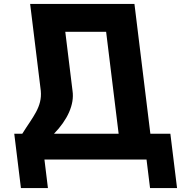

<svg xmlns="http://www.w3.org/2000/svg" viewBox="-20 -723 942 967"><path d="M345.3 -265.4 308.8 -562.9H514.5L577.5 -49.5H252C319.9 -119.2 355.5 -196.6 345.3 -265.4ZM838 -49.5H737.3L657.1 -703.2H131.8L185.5 -265.4C193 -183.8 144.7 -133.7 92.2 -49.5H51.8L85.4 224.2H221.4L203.8 80.5H718L735.7 224.2H871.7Z"/></svg>

Font: Hussar
Style: BdOpOblOne
Weight: 700
Foundry: Cannot Into Space Fonts
Version: Version 2.00